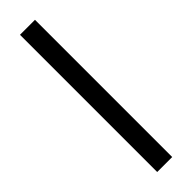

<svg xmlns="http://www.w3.org/2000/svg" viewBox="-264 -756 752 752"><g transform="rotate(-45 112.0 -380.0)"><path d="M154 0V-760H71V0Z"/></g></svg>

Font: Noto Sans Georgian Condensed
Style: Regular
Weight: 400
Width: 3
Designer: Monotype Design Team, Akaki Razmadze
Foundry: Google LLC
Version: Version 2.005